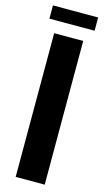

<svg xmlns="http://www.w3.org/2000/svg" viewBox="-143 -1000 575 1045"><g transform="rotate(15 144.5 -477.0)"><path d="M17.6 -879.4V-954.1H272V-879.4ZM63 0V-809.6H226.6V0Z"/></g></svg>

Font: Oswald
Style: DemiBold
Weight: 600
Designer: Vernon Adams
Foundry: Vernon Adams
Version: 3.0; ttfautohint (v0.95) -l 8 -r 50 -G 200 -x 0 -w "G" -W -c